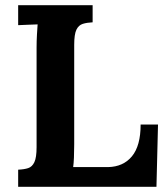

<svg xmlns="http://www.w3.org/2000/svg" viewBox="-20 -720 644 740"><path d="M50 0V-66Q73 -67 88.5 -72Q104 -77 112.5 -95Q121 -113 121 -153V-536Q121 -563 122.5 -588Q124 -613 125 -626Q109 -625 85 -624.5Q61 -624 50 -623V-700H337V-634Q315 -633 299 -628Q283 -623 274.5 -605.5Q266 -588 266 -547V-164Q266 -137 265 -113Q264 -89 262 -76H396Q455 -77 488.5 -117.5Q522 -158 522 -240H589L583 0Z"/></svg>

Font: Lora
Style: Weight 700
Weight: 700
Designer: Olga Karpushina, Alexei Vanyashin (Cyrillic)
Foundry: Cyreal
Version: Version 3.001